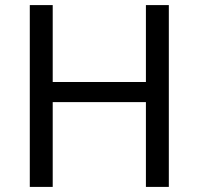

<svg xmlns="http://www.w3.org/2000/svg" viewBox="-20 -734 781 754"><path d="M643 0H553V-333H187V0H97V-714H187V-412H553V-714H643Z"/></svg>

Font: Noto Sans Balinese
Style: Regular
Weight: 400
Designer: Aditya Bayu, David Williams
Foundry: David Williams
Version: Version 2.003